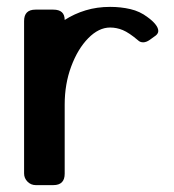

<svg xmlns="http://www.w3.org/2000/svg" viewBox="-20 -538 507 558"><path d="M409 -488Q423 -478 431.5 -467.5Q440 -457 440 -448Q440 -441 433 -435L415 -422Q405 -415 396 -415Q387 -415 381 -421Q355 -443 337 -450.5Q319 -458 300 -458Q267 -458 236.5 -427Q206 -396 187 -345Q168 -294 168 -234V-33Q168 0 135 0H84Q70 0 60 -10Q50 -20 50 -34V-477Q50 -510 83 -510H135Q168 -510 168 -480Q196 -498 229 -508Q262 -518 300 -518Q331 -518 359 -511.5Q387 -505 409 -488Z"/></svg>

Font: Yusei Magic
Style: Regular
Weight: 400
Designer: Tanukizamurai
Foundry: Yusei Magic Project
Version: Version 1.200